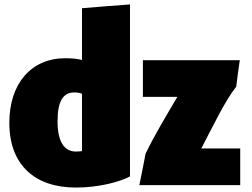

<svg xmlns="http://www.w3.org/2000/svg" viewBox="-20 -818 1135 864"><path d="M321 26C424 26 518 1 565 -24V-798C493 -793 421 -787 349 -781V-548C332 -553 305 -556 274 -556C122 -556 22 -444 22 -265C22 -74 139 26 321 26ZM1061 15V-150H886C936 -246 994 -367 1043 -428C1048 -468 1053 -507 1059 -547H623V-382H778C730 -300 675 -210 635 -126C626 -79 617 -32 607 15ZM314 -402C328 -402 340 -400 349 -396V-138C341 -137 331 -136 322 -136C268 -136 239 -182 239 -272C239 -363 264 -402 314 -402Z"/></svg>

Font: Repo ExtraBlack
Style: Regular
Weight: 400
Designer: Stefan Peev
Foundry: Context Ltd
Version: Version 001.502